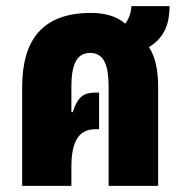

<svg xmlns="http://www.w3.org/2000/svg" viewBox="-20 -604 588 624"><path d="M52 0H212V-61C212 -128 227 -184 289 -184H302V-303H289C253 -303 233 -291 216 -239L212 -240V-322C212 -390 227 -432 273 -432C319 -432 333 -390 333 -322V0H494V-319C494 -373 486 -418 464 -451C518 -483 531 -533 531 -584H407C406 -561 399 -543 387 -527C359 -552 319 -562 276 -562C120 -562 52 -477 52 -320Z"/></svg>

Font: Noto Sans Thai ExtCond Blk
Style: Regular
Weight: 900
Width: 2
Designer: Monotype Design Team
Foundry: Monotype Imaging Inc.
Version: Version 2.002